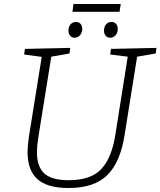

<svg xmlns="http://www.w3.org/2000/svg" viewBox="-20 -935 804 962"><path d="M764 -695 760 -667 667 -651 604 -257Q583 -123 518 -58Q453 7 323 7Q217 7 167.5 -37.5Q118 -82 118 -173Q118 -202 125 -251L189 -650L101 -662L105 -690L332 -695L328 -667L237 -651L172 -247Q165 -200 165 -174Q165 -100 202 -66Q239 -32 324 -32Q435 -32 487.5 -88Q540 -144 558 -260L620 -651L532 -662L536 -690ZM323 -782Q323 -801 333.5 -813Q344 -825 361 -825Q375 -825 383.5 -815.5Q392 -806 392 -790Q392 -771 381 -758.5Q370 -746 353 -746Q340 -746 331.5 -756Q323 -766 323 -782ZM501 -782Q501 -801 511.5 -813Q522 -825 539 -825Q553 -825 561.5 -815.5Q570 -806 570 -790Q570 -771 559 -758.5Q548 -746 532 -746Q518 -746 509.5 -756Q501 -766 501 -782ZM348 -915H585L579 -876H343Z"/></svg>

Font: Bitter Pro Light
Style: Italic
Weight: 300
Italic angle: -9°
Designer: Sol Matas, and Bitter project Authors
Foundry: Sol Matas
Version: Version 1.010